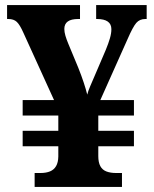

<svg xmlns="http://www.w3.org/2000/svg" viewBox="-20 -734 605 754"><path d="M116 0V-54.6H139Q161 -54.6 176.5 -61Q192 -67.4 200.3 -81.8Q208.6 -96.2 209 -119.2V-159.6H69V-220.4H209V-280.2H69V-341H192.2L71.4 -606.4Q58 -636.6 46 -648Q34 -659.4 12.6 -659.4H7.8V-714H294.2V-659.4H287.2Q232.6 -659.4 232.6 -620.4Q232.6 -608.4 236.9 -593.7Q241.2 -579 248.6 -561.4L287.4 -468Q299.8 -437 308.8 -409.7Q317.8 -382.4 322.6 -362.4Q326.2 -376.8 334.1 -395.1Q342 -413.4 351 -434.4L395.6 -538.6Q405.8 -563.4 411.6 -583.3Q417.4 -603.2 417.4 -619.4Q417.4 -639.4 403.1 -649.4Q388.8 -659.4 360.6 -659.4H357.6V-714H556V-659.4H550.8Q528.4 -659.4 515.1 -643.9Q501.8 -628.4 481.4 -581.4L374 -341H506V-280.2H366V-220.4H506V-159.6H366V-121.2Q366 -96.2 374 -81.5Q382 -66.8 397.8 -60.7Q413.6 -54.6 436 -54.6H459V0Z"/></svg>

Font: Noto Serif Hentaigana ExtraLight
Style: Regular
Weight: 200
Designer: Kazuhiro Yamada
Foundry: nipponia
Version: Version 1.000